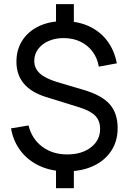

<svg xmlns="http://www.w3.org/2000/svg" viewBox="-20 -840 642 958"><path d="M259.5 99V-16.5H348.5V99ZM259.5 -703.5V-819.5H348.5V-703.5ZM311 15Q238 15 179.8 -11.2Q121.5 -37.5 84 -85.8Q46.5 -134 35 -199.5L122.5 -214Q138.5 -147.5 190.2 -108.5Q242 -69.5 315 -69.5Q388.5 -69.5 434 -105Q479.5 -140.5 479.5 -196.5Q479.5 -237.5 455.2 -262.5Q431 -287.5 374 -305L209.5 -356Q62 -402 62 -532Q62 -593 91.8 -638.8Q121.5 -684.5 175.2 -709.8Q229 -735 300.5 -734.5Q370 -734 424.5 -708.8Q479 -683.5 514.8 -636.5Q550.5 -589.5 563 -524L473 -507.5Q466 -550 442.2 -582Q418.5 -614 382 -631.8Q345.5 -649.5 300 -650Q257.5 -650.5 223.8 -636Q190 -621.5 170.5 -595.5Q151 -569.5 151 -536Q151 -499.5 178.2 -474.2Q205.5 -449 264 -431L399 -391Q488 -364.5 527.5 -319.8Q567 -275 567 -200.5Q567 -136 535.2 -87.5Q503.5 -39 445.8 -12Q388 15 311 15Z"/></svg>

Font: Manrope ExtraLight Medium
Style: Regular
Weight: 500
Version: Version 4.504